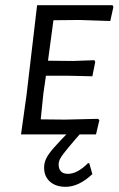

<svg xmlns="http://www.w3.org/2000/svg" viewBox="-20 -518 459 740"><path d="M186 -440 165 -284 261 -283 344 -286 347 -279 336 -224 247 -226H157L147 -156L137 -58L230 -57L358 -60L363 -55L350 0H61L82 -150L123 -498H414L417 -491L405 -437L286 -441ZM150 128Q150 109 158.5 92Q167 75 187.5 51.5Q208 28 259 -24H308Q269 20 244.5 49.5Q220 79 213 91.5Q206 104 206 116Q206 133 215 142.5Q224 152 242 152Q278 152 319 111H324L336 153Q284 202 233 202Q195 202 172.5 182Q150 162 150 128Z"/></svg>

Font: Alegreya Sans SC
Style: Italic
Weight: 400
Italic angle: -7°
Designer: Juan Pablo del Peral
Foundry: Huerta Tipografica
Version: Version 2.008; ttfautohint (v1.6)